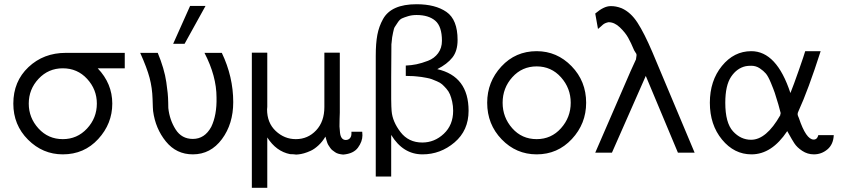

<svg xmlns="http://www.w3.org/2000/svg" viewBox="-20 -722 4002 908"><path d="M43 -232Q43 -337 114.5 -404.5Q186 -472 291 -472H570V-399H442Q511 -327 511 -232Q511 -137 444.5 -64.5Q378 8 277 8Q182 8 112.5 -61.5Q43 -131 43 -232ZM116 -232Q116 -165 162 -114.5Q208 -64 277 -64Q345 -64 391.5 -114Q438 -164 438 -232Q438 -299 392 -349Q346 -399 277 -399Q209 -399 162.5 -349.5Q116 -300 116 -232Z M799 -515 879 -694H952L853 -515ZM643 -472H726Q741 -436 751.5 -400.5Q762 -365 766.5 -333.5Q771 -302 773 -282Q775 -262 775.5 -237.5Q776 -213 776 -211Q782 -155 810.5 -110Q839 -65 892 -65Q948 -65 979 -122Q1006 -178 1004 -261Q1004 -362 947 -472H1029Q1083 -359 1083 -239Q1083 -136 1029.5 -64Q976 8 892 8Q814 8 764.5 -53Q715 -114 704 -197Q703 -203 701.5 -254.5Q700 -306 687.5 -353.5Q675 -401 643 -472Z M1171 166V-473H1243L1244 -472V-217Q1244 -215 1243.5 -210.5Q1243 -206 1243 -205Q1243 -141 1284 -102.5Q1325 -64 1379 -64Q1436 -64 1475 -105.5Q1514 -147 1514 -216V-473H1586L1587 -472V-189Q1587 -182 1586 -159.5Q1585 -137 1585.5 -124Q1586 -111 1588 -94Q1590 -77 1597 -68.5Q1604 -60 1615 -60Q1627 -60 1634.5 -68Q1642 -76 1642 -90V-99H1693Q1694 -93 1694 -82Q1694 -53 1673 -24Q1652 5 1603 9Q1592 8 1582 5.5Q1572 3 1565 -2Q1558 -7 1552 -11.5Q1546 -16 1541.5 -23Q1537 -30 1533.5 -35Q1530 -40 1527.5 -47.5Q1525 -55 1524 -58.5Q1523 -62 1521 -69L1519 -76Q1505 -52 1486 -34.5Q1467 -17 1449.5 -9Q1432 -1 1417.5 3Q1403 7 1392.5 8Q1382 9 1381 9Q1377 8 1367 7.5Q1357 7 1352 7Q1286 -6 1244 -72V166Z M1757 113V-458Q1757 -517 1764.5 -557Q1772 -597 1791.5 -632Q1811 -667 1850.5 -684.5Q1890 -702 1950 -702Q2039 -702 2091.5 -665.5Q2144 -629 2144 -533Q2144 -481 2119.5 -450Q2095 -419 2048 -395Q2196 -361 2196 -198Q2196 -105 2129.5 -48.5Q2063 8 1978 8Q1886 8 1830 -84V113ZM1831 -513Q1831 -484 1830 -356.5Q1829 -229 1832 -197Q1836 -147 1874 -97.5Q1912 -48 1977 -48Q2035 -48 2079 -89.5Q2123 -131 2123 -198Q2123 -221 2118.5 -241Q2114 -261 2108 -275.5Q2102 -290 2091 -302.5Q2080 -315 2071 -323Q2062 -331 2046.5 -337.5Q2031 -344 2022 -347.5Q2013 -351 1996.5 -354Q1980 -357 1973.5 -358Q1967 -359 1951.5 -360.5Q1936 -362 1935 -362Q1928 -362 1916.5 -362.5Q1905 -363 1899 -363V-412Q1925 -413 1949.5 -418Q1974 -423 2004 -434.5Q2034 -446 2052 -470.5Q2070 -495 2070 -529Q2070 -597 2038.5 -624Q2007 -651 1950 -651Q1928 -651 1910 -645.5Q1892 -640 1881 -635Q1870 -630 1860.5 -615Q1851 -600 1847 -594.5Q1843 -589 1839 -568.5Q1835 -548 1834.5 -545Q1834 -542 1832 -521Q1831 -516 1831 -513Z M2284 -236Q2284 -335 2351 -407.5Q2418 -480 2518 -480Q2614 -480 2683 -409Q2752 -338 2752 -236Q2752 -137 2684.5 -64.5Q2617 8 2518 8Q2421 8 2352.5 -63Q2284 -134 2284 -236ZM2357 -236Q2357 -167 2402.5 -115.5Q2448 -64 2518 -64Q2587 -64 2633 -115.5Q2679 -167 2679 -236Q2679 -305 2633 -356.5Q2587 -408 2518 -408Q2449 -408 2403 -357Q2357 -306 2357 -236Z M2795 0 2962 -385 2988 -442V-444Q2992 -463 2989 -468Q2988 -470 2984.5 -475Q2981 -480 2979 -484Q2964 -520 2950.5 -544Q2937 -568 2911.5 -592.5Q2886 -617 2858 -617Q2842 -614 2832 -606Q2831 -605 2822 -597Q2813 -589 2808 -585L2795 -658Q2836 -693 2867 -693Q2892 -694 2920 -683Q2963 -664 2995 -614.5Q3027 -565 3065 -476L3265 0H3186L3034 -363Q2980 -242 2874 0Z M3533 -480Q3653 -480 3718 -282Q3733 -319 3758.5 -392Q3784 -465 3788 -480H3861Q3802 -296 3756 -196Q3752 -188 3752 -182Q3752 -176 3758 -164Q3792 -62 3828 -62Q3845 -62 3850 -83H3923Q3921 -39 3893 -15.5Q3865 8 3829 8Q3799 8 3774 -8.5Q3749 -25 3736.5 -44.5Q3724 -64 3714 -82.5Q3704 -101 3703 -102Q3630 8 3534 8Q3452 8 3394.5 -62Q3337 -132 3337 -236Q3337 -340 3394 -410Q3451 -480 3533 -480ZM3410 -236Q3410 -141 3446.5 -101Q3483 -61 3532 -61Q3604 -61 3670 -177Q3670 -178 3670.5 -182Q3671 -186 3672 -187Q3672 -188 3661 -228Q3649 -268 3644 -283Q3639 -298 3626 -329.5Q3613 -361 3602 -374Q3591 -387 3573 -399Q3555 -411 3533 -411Q3517 -411 3507 -409Q3465 -400 3437.5 -359Q3410 -318 3410 -236Z"/></svg>

Font: Coval
Style: ExtraLight
Weight: 250
Foundry: Context Ltd
Version: Version 001.000